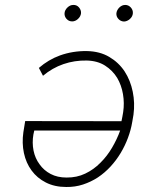

<svg xmlns="http://www.w3.org/2000/svg" viewBox="-20 -744 627 774"><path d="M330.6 -538.1Q302.2 -538.6 274.9 -534.2Q247.6 -529.8 221.7 -520.5Q198.7 -512.2 177.2 -499.5Q155.8 -486.8 136.7 -470.2L153.3 -438.5Q190.9 -470.2 235.8 -485.6Q280.8 -501 329.6 -500Q373 -499 403.6 -479.5Q434.1 -460 452.6 -429.7Q469.7 -400.4 475.8 -364.3Q481.9 -328.1 476.6 -292.5Q474.6 -280.8 473.4 -273.9Q472.2 -267.1 469.7 -255.4L81.5 -255.9L74.2 -210.9Q67.9 -167 76.4 -127Q85 -86.9 107.4 -56.6Q129.4 -26.4 164.8 -8.3Q200.2 9.8 247.1 9.8Q282.7 10.3 314.7 -0.2Q346.7 -10.7 374.5 -28.8Q402.3 -47.4 425.5 -72.5Q448.7 -97.7 466.3 -127Q483.9 -156.2 495.8 -188.2Q507.8 -220.2 513.2 -252.9L518.1 -281.7Q524.4 -328.6 515.1 -374.3Q505.9 -419.9 482.4 -456.1Q458.5 -492.2 420.4 -514.6Q382.3 -537.1 330.6 -538.1ZM248 -28.3Q211.4 -28.3 184.1 -42.7Q156.7 -57.1 139.6 -81.5Q121.6 -105.5 115.2 -137Q108.9 -168.5 114.7 -202.1L118.2 -217.8H464.4Q451.7 -182.6 431.6 -148.4Q411.6 -114.3 384.8 -87.9Q357.9 -60.5 323.7 -44.2Q289.6 -27.8 248 -28.3ZM240.2 -690.9Q239.3 -677.7 248.3 -667.7Q257.3 -657.7 271 -657.7Q283.7 -657.7 294.4 -667.7Q305.2 -677.7 306.6 -690.4Q307.6 -703.1 298.6 -713.9Q289.6 -724.6 275.4 -724.1Q262.7 -724.1 252 -713.9Q241.2 -703.6 240.2 -690.9ZM449.2 -690.4Q448.2 -677.7 457.3 -667.7Q466.3 -657.7 480 -657.2Q492.7 -657.7 503.7 -667.5Q514.6 -677.2 515.6 -690.4Q516.6 -703.6 507.3 -713.9Q498 -724.1 484.9 -724.1Q471.7 -724.1 461.2 -713.9Q450.7 -703.6 449.2 -690.4Z"/></svg>

Font: Roboto Mono ExtraLight
Style: Italic
Weight: 250
Italic angle: -10°
Monospace: yes
Designer: Google
Version: Version 3.000